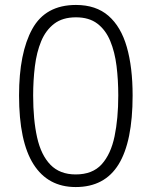

<svg xmlns="http://www.w3.org/2000/svg" viewBox="-20 -745 612 776"><path d="M286 11Q174 11 115.5 -81Q57 -173 57 -359Q57 -531 110.5 -628Q164 -725 287 -725Q368 -725 418.5 -681Q469 -637 492.5 -555Q516 -473 516 -359Q516 -173 459.5 -81Q403 11 286 11ZM286 -40Q354 -40 391 -81Q428 -122 443 -194Q458 -266 458 -359Q458 -422 451 -478.5Q444 -535 425.5 -579.5Q407 -624 373.5 -649.5Q340 -675 287 -675Q233 -675 199 -649Q165 -623 146.5 -578.5Q128 -534 121 -477Q114 -420 114 -359Q114 -261 130 -189.5Q146 -118 184 -79Q222 -40 286 -40Z"/></svg>

Font: Noto Sans Tamil Light
Style: Regular
Weight: 300
Designer: Jelle Bosma - Monotype Design Team
Foundry: Monotype Imaging Inc.
Version: Version 2.004; ttfautohint (v1.8.4.7-5d5b)